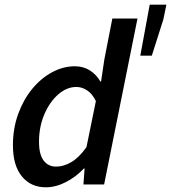

<svg xmlns="http://www.w3.org/2000/svg" viewBox="-20 -785 728 817"><path d="M175 12Q111 12 73 -34.5Q35 -81 35 -167Q35 -238 57 -299Q79 -360 116 -405.5Q153 -451 200.5 -477Q248 -503 299 -503Q335 -503 363 -485Q391 -467 407 -438H410L424 -532L458 -706H565L423 0H335L340 -68H337Q303 -32 260 -10Q217 12 175 12ZM219 -76Q251 -76 284 -95.5Q317 -115 348 -159L388 -355Q372 -387 350 -401Q328 -415 305 -415Q264 -415 227.5 -383Q191 -351 168.5 -298Q146 -245 146 -182Q146 -128 165.5 -102Q185 -76 219 -76ZM577 -548 617 -765H688L675 -702L626 -548Z"/></svg>

Font: Source Sans 3 Semibold
Style: Italic
Weight: 600
Italic angle: -11°
Designer: Paul D. Hunt
Foundry: Adobe
Version: Version 3.052;hotconv 1.1.0;makeotfexe 2.6.0